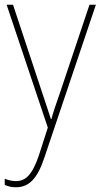

<svg xmlns="http://www.w3.org/2000/svg" viewBox="-20 -548 427 811"><path d="M8 -528 182 -9 144 109C116 191 88 217 47 217C30 217 16 213 0 207V233C16 240 30 243 47 243C103 243 138 206 167 119L385 -528H358L234 -158C218 -112 206 -78 197 -45H195C188 -68 178 -96 157 -160L35 -528Z"/></svg>

Font: Noto Sans Devanagari SemiCondensed Thin
Style: Regular
Weight: 100
Width: 4
Designer: Jelle Bosma - Monotype Design Team
Foundry: Monotype Imaging Inc.
Version: Version 2.004